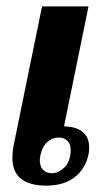

<svg xmlns="http://www.w3.org/2000/svg" viewBox="-20 -573 343 603"><path d="M19 -77Q19 -98 23 -117L112 -553H258L181 -176Q217 -176 238.5 -159.5Q260 -143 260 -110Q260 -96 258 -88Q248 -42 214 -16Q180 10 126 10Q19 10 19 -77ZM202 -102Q202 -121 191.5 -131Q181 -141 164 -141Q144 -141 128.5 -127Q113 -113 107 -86Q105 -74 105 -70Q105 -50 115.5 -39.5Q126 -29 142 -29Q165 -29 183.5 -48.5Q202 -68 202 -102Z"/></svg>

Font: Trirong
Style: Bold Italic
Weight: 700
Italic angle: -12°
Designer: Katatrad Team
Foundry: CadsonDemak
Version: Version 1.001